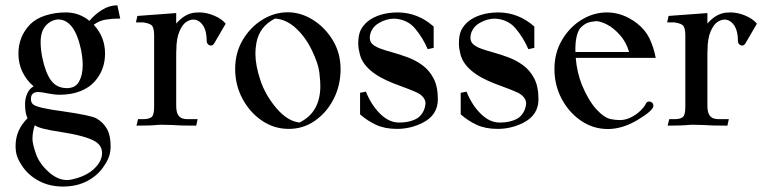

<svg xmlns="http://www.w3.org/2000/svg" viewBox="-20 -472 2882 722"><path d="M217.3 229.5Q165 229.5 124.8 207.5Q84.5 185.5 61.5 149.4Q49.8 131.8 44.2 115.5Q38.6 99.1 38.6 76.7Q38.6 17.1 83.5 -27.3Q74.2 -46.4 74.2 -81.5Q74.2 -101.6 82.3 -119.9Q90.3 -138.2 106.4 -147.5Q80.1 -169.4 64.7 -200.9Q49.3 -232.4 49.3 -270.5Q49.3 -334 92.3 -379.4Q114.7 -402.3 150.9 -413.8Q187 -425.3 227.1 -425.3Q277.8 -425.3 316.4 -393.6Q335 -416.5 362.8 -434.3Q390.6 -452.1 421.4 -452.1L432.1 -402.3Q403.3 -402.3 378.4 -398.4Q353.5 -394.5 332.5 -378.9Q375 -333.5 375 -270.5Q375 -210 336.9 -166.5Q317.9 -144 283.9 -129.9Q250 -115.7 203.6 -115.7Q185.5 -115.7 157.7 -121.1Q137.7 -125.5 123.5 -126Q96.2 -126 96.2 -99.6Q96.2 -86.4 105 -79.1Q120.6 -65.9 217.8 -53.2Q319.3 -38.6 341.8 -27.3Q368.7 -11.7 382.3 12.9Q396 37.6 396 76.7Q396 99.1 390.4 115.5Q384.8 131.8 373 149.4Q350.6 185.5 310.3 207.5Q270 229.5 217.3 229.5ZM231.9 -140.6Q263.7 -140.6 277.3 -165.3Q291 -189.9 291 -227.1Q291 -253.4 284.7 -285.2Q260.3 -398.9 198.2 -398.9Q170.4 -396.5 151.6 -375Q132.8 -353.5 132.8 -313.5Q132.8 -286.6 139.2 -254.9Q150.9 -198.2 172.1 -169.4Q193.4 -140.6 231.9 -140.6ZM232.9 205.1 244.1 204.1Q308.6 191.4 340.3 156.2Q363.8 131.3 363.8 102.5Q363.3 76.2 339.8 61Q305.7 39.1 204.1 23.4Q128.9 12.7 110.8 -1Q102.1 24.9 102.1 50.8Q102.1 68.8 115.2 106.7Q128.4 144.5 165.5 176.8Q197.8 205.1 232.9 205.1Z M717.8 0.5Q653.8 0.5 625.5 -2Q608.9 -2.9 587.4 -2.9Q579.6 -2.9 574.2 -2.4Q547.4 0.5 493.2 0.5L499 -23.9H518.1Q540.5 -23.9 550 -31.7Q559.6 -39.6 559.6 -69.3V-338.4Q559.6 -361.8 553.5 -372.8Q547.4 -383.8 518.6 -387.7H491.2L496.6 -412.1Q543 -415 642.6 -422.9V-383.3Q673.3 -419.4 710.9 -424.3Q720.2 -425.3 729 -425.3Q756.3 -425.3 784.4 -413.6Q812.5 -401.9 827.6 -384.3Q827.6 -383.3 828.6 -382.8L785.6 -309.1Q780.8 -300.8 772.9 -300.8Q766.6 -300.8 762 -305.9Q757.3 -311 757.3 -317.4Q757.3 -352.1 746.1 -372.1Q730.5 -398.4 706.5 -398.4Q694.8 -398.4 680.7 -389.6Q666.5 -380.9 654.8 -354Q643.1 -327.1 643.1 -283.2Q643.1 -277.8 642.6 -273.4V-76.2Q642.6 -52.2 648.9 -41.3Q655.3 -30.3 664.8 -27.1Q674.3 -23.9 684.1 -23.9H723.1Z M1065.9 12.7Q1010.3 12.7 964.6 -18.6Q918.9 -49.8 891.6 -101.1Q864.3 -152.3 864.3 -212.9Q864.3 -273.4 892.8 -321.8Q921.4 -370.1 966.6 -397.9Q1011.7 -425.8 1062.5 -425.8Q1110.8 -425.8 1156.5 -397.5Q1202.1 -369.1 1231.4 -320.8Q1260.7 -272.5 1260.7 -211.9Q1260.7 -151.4 1234.9 -100.3Q1209 -49.3 1164.8 -18.3Q1120.6 12.7 1065.9 12.7ZM1106 -11.2Q1184.6 -49.3 1184.6 -148.9Q1184.6 -167 1180.9 -199.5Q1177.2 -231.9 1153.3 -282Q1129.4 -332 1093 -365.7Q1056.6 -399.4 1014.2 -402.3Q955.6 -372.6 944.3 -311.5Q940.4 -289.6 940.4 -270.5Q940.4 -226.6 959 -170.7Q977.5 -114.7 1019 -65.7Q1060.5 -16.6 1106 -11.2Z M1472.7 12.7Q1427.7 12.7 1395 -2.2Q1362.3 -17.1 1334 -42V-123L1356 -127.4Q1376 -77.1 1409.4 -44.2Q1442.9 -11.2 1480 -11.2Q1524.9 -11.2 1552.2 -29.3Q1576.7 -48.3 1580.1 -82.5Q1580.1 -106.4 1550.8 -122.6Q1524.9 -134.8 1461.9 -157.7Q1347.7 -201.7 1332.5 -270.5Q1327.1 -293 1327.1 -305.2Q1327.1 -339.4 1335.4 -356.9Q1355 -397.9 1408.7 -415.5Q1439 -425.3 1477.1 -425.3Q1552.2 -424.3 1610.8 -372.1V-292L1588.4 -287.1Q1570.8 -328.6 1541.5 -364Q1512.2 -399.4 1462.9 -401.9Q1433.6 -401.9 1406.2 -386.2Q1388.7 -376.5 1379.6 -361.3Q1370.6 -346.2 1370.6 -329.6Q1370.6 -314.5 1381.8 -304.9Q1393.1 -295.4 1412.1 -288.6Q1431.2 -281.7 1454.6 -275.4Q1482.9 -267.6 1512.7 -256.6Q1542.5 -245.6 1568.4 -226.8Q1594.2 -208 1610.4 -177.2Q1626.5 -146.5 1626.5 -98.6Q1626.5 -38.6 1568.4 -9.8Q1523.4 12.7 1472.7 12.7Z M1851.1 12.7Q1806.2 12.7 1773.4 -2.2Q1740.7 -17.1 1712.4 -42V-123L1734.4 -127.4Q1754.4 -77.1 1787.8 -44.2Q1821.3 -11.2 1858.4 -11.2Q1903.3 -11.2 1930.7 -29.3Q1955.1 -48.3 1958.5 -82.5Q1958.5 -106.4 1929.2 -122.6Q1903.3 -134.8 1840.3 -157.7Q1726.1 -201.7 1710.9 -270.5Q1705.6 -293 1705.6 -305.2Q1705.6 -339.4 1713.9 -356.9Q1733.4 -397.9 1787.1 -415.5Q1817.4 -425.3 1855.5 -425.3Q1930.7 -424.3 1989.3 -372.1V-292L1966.8 -287.1Q1949.2 -328.6 1919.9 -364Q1890.6 -399.4 1841.3 -401.9Q1812 -401.9 1784.7 -386.2Q1767.1 -376.5 1758.1 -361.3Q1749 -346.2 1749 -329.6Q1749 -314.5 1760.3 -304.9Q1771.5 -295.4 1790.5 -288.6Q1809.6 -281.7 1833 -275.4Q1861.3 -267.6 1891.1 -256.6Q1920.9 -245.6 1946.8 -226.8Q1972.7 -208 1988.8 -177.2Q2004.9 -146.5 2004.9 -98.6Q2004.9 -38.6 1946.8 -9.8Q1901.9 12.7 1851.1 12.7Z M2266.1 13.2Q2210.4 13.2 2164.8 -18.1Q2119.1 -49.3 2092 -100.6Q2064.9 -151.9 2064.9 -212.4Q2064.9 -273.4 2093.3 -321.5Q2121.6 -369.6 2166.7 -397.5Q2211.9 -425.3 2262.7 -425.3Q2321.8 -425.3 2375.5 -384.3Q2406.7 -359.9 2422.4 -327.4Q2438 -294.9 2445.8 -254.4H2145Q2149.4 -200.2 2168.5 -151.9Q2193.4 -92.8 2223.1 -60.5Q2252.9 -28.3 2277.8 -23.9Q2294.9 -20.5 2311 -20.5Q2332 -20.5 2351.8 -30.3Q2371.6 -40 2386.7 -54.2Q2401.9 -68.4 2408.7 -82Q2412.1 -88.9 2418.9 -90.3Q2427.7 -90.3 2432.4 -85.7Q2437 -81.1 2437 -74.2Q2437 -56.2 2376 -20Q2319.3 13.2 2266.1 13.2ZM2345.7 -276.4Q2334.5 -314.5 2311.3 -340.3Q2288.1 -366.2 2264.2 -378.9Q2240.2 -391.6 2222.2 -392.6Q2200.7 -390.6 2188.2 -385.7Q2175.8 -380.9 2160.6 -364.7Q2143.6 -338.9 2143.6 -285.6L2144 -276.4Z M2715.3 0.5Q2651.4 0.5 2623 -2Q2606.4 -2.9 2585 -2.9Q2577.1 -2.9 2571.8 -2.4Q2544.9 0.5 2490.7 0.5L2496.6 -23.9H2515.6Q2538.1 -23.9 2547.6 -31.7Q2557.1 -39.6 2557.1 -69.3V-338.4Q2557.1 -361.8 2551 -372.8Q2544.9 -383.8 2516.1 -387.7H2488.8L2494.1 -412.1Q2540.5 -415 2640.1 -422.9V-383.3Q2670.9 -419.4 2708.5 -424.3Q2717.8 -425.3 2726.6 -425.3Q2753.9 -425.3 2782 -413.6Q2810.1 -401.9 2825.2 -384.3Q2825.2 -383.3 2826.2 -382.8L2783.2 -309.1Q2778.3 -300.8 2770.5 -300.8Q2764.2 -300.8 2759.5 -305.9Q2754.9 -311 2754.9 -317.4Q2754.9 -352.1 2743.7 -372.1Q2728 -398.4 2704.1 -398.4Q2692.4 -398.4 2678.2 -389.6Q2664.1 -380.9 2652.3 -354Q2640.6 -327.1 2640.6 -283.2Q2640.6 -277.8 2640.1 -273.4V-76.2Q2640.1 -52.2 2646.5 -41.3Q2652.8 -30.3 2662.4 -27.1Q2671.9 -23.9 2681.6 -23.9H2720.7Z"/></svg>

Font: Quaaykop
Style: Regular
Weight: 400
Designer: Tup Wanders
Foundry: Free font, DO NOT SELL
Version: Version 1.00;July 31, 2023;FontCreator 11.5.0.2430 64-bit